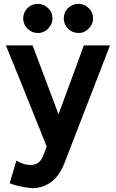

<svg xmlns="http://www.w3.org/2000/svg" viewBox="-20 -732 603 998"><path d="M176.8 -560.5Q209 -560.5 230.5 -584Q252.9 -606.4 252.9 -635.7Q252.9 -668 230.5 -689.5Q208 -711.9 176.8 -711.9Q145.5 -711.9 123 -690.4Q100.6 -668 100.6 -635.7Q100.6 -605.5 123 -583Q145.5 -560.5 176.8 -560.5ZM388.7 -560.5Q419.9 -560.5 441.4 -584Q463.9 -606.4 463.9 -635.7Q463.9 -668 441.4 -689.5Q418.9 -711.9 388.7 -711.9Q356.4 -711.9 334 -690.4Q311.5 -668 311.5 -635.7Q311.5 -605.5 334 -583Q356.4 -560.5 388.7 -560.5ZM416 -496.1Q382.8 -406.2 284.2 -137.7Q250 -227.5 149.4 -496.1Q114.3 -496.1 10.7 -496.1Q64.5 -365.2 222.7 29.3Q218.8 39.1 207 71.3Q189.5 122.1 147.5 125Q105.5 127.9 65.4 102.5Q53.7 142.6 30.3 220.7Q76.2 238.3 129.9 244.1Q140.6 246.1 150.4 246.1Q192.4 246.1 229.5 224.6Q254.9 210.9 276.4 184.6Q297.9 158.2 314.5 117.2Q393.6 -86.9 551.8 -496.1Q517.6 -496.1 416 -496.1Z"/></svg>

Font: BM-Biotif
Style: Bold
Weight: 400
Designer: Deni Anggara
Version: Version 1.000;PS 001.000;hotconv 1.0.88;makeotf.lib2.5.64776